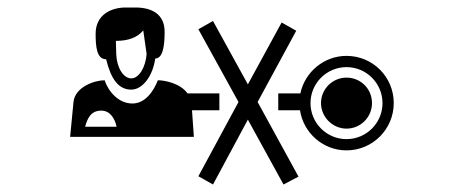

<svg xmlns="http://www.w3.org/2000/svg" viewBox="-20 -572 1240 512"><path d="M207 -234C213 -256 222 -277 250 -277C274 -277 286 -256 291 -234ZM289 -463C320 -463 346 -471 362 -491L371 -428C368 -391 350 -363 330 -363C309 -363 291 -392 290 -428ZM808 -297C808 -350 851 -393 904 -393C957 -393 1000 -350 1000 -297C1000 -244 957 -201 904 -201C851 -201 808 -244 808 -297ZM394 -416C415 -416 419 -452 419 -487C419 -535 384 -552 341 -552H315C278 -552 235 -534 235 -482C235 -447 238 -414 263 -414C276 -361 296 -333 330 -333C359 -333 387 -367 394 -416ZM497 -207 492 -278H565V-323H480C460 -351 417 -358 401 -358C390 -330 368 -296 333 -296C296 -296 269 -328 259 -358C232 -358 180 -340 176 -300L167 -207ZM776 -101 667 -300 770 -490 731 -512 641 -347 548 -516 509 -494 616 -300 509 -102 548 -80 641 -253 736 -80ZM780 -278C789 -218 841 -171 904 -171C974 -171 1030 -228 1030 -297C1030 -367 974 -423 904 -423C844 -423 793 -380 781 -323H722V-278ZM836 -297C836 -260 867 -229 904 -229C942 -229 972 -260 972 -297C972 -335 942 -365 904 -365C867 -365 836 -335 836 -297Z"/></svg>

Font: CryptoKit 1.4
Style: Regular
Weight: 400
Monospace: yes
Designer: Oceane Juvin
Foundry: http://www.head-geneve.ch
Version: Version 1.000